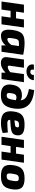

<svg xmlns="http://www.w3.org/2000/svg" viewBox="1720 -2484 778 4257"><g transform="rotate(90 2108.5 -355.0)"><path d="M411 -497 386 -322H237L262 -497H83L13 0H192L220 -201H369L341 0H519L589 -497Z M950 -511C785 -511 681 -494 646 -260C619 -79 652 19 787 12C873 7 941 -31 986 -94V0H1127L1195 -480C1148 -494 1022 -511 950 -511ZM859 -130C816 -128 814 -149 831 -263C846 -374 876 -387 941 -387C961 -387 981 -387 1001 -386L976 -217C939 -168 896 -132 859 -130Z M1563 -553C1679 -553 1759 -634 1757 -718H1643C1640 -658 1615 -639 1574 -639C1532 -639 1512 -658 1527 -718H1413C1388 -634 1445 -553 1563 -553ZM1622 -497 1580 -194C1530 -155 1501 -139 1465 -139C1443 -139 1432 -148 1436 -179L1482 -497H1299L1248 -128C1235 -39 1281 14 1381 14C1451 14 1516 -18 1590 -89L1591 0H1733L1802 -497Z M1977 -724 1953 -608C2124 -576 2193 -529 2204 -424C2168 -448 2126 -452 2091 -452C1953 -452 1877 -381 1856 -222C1834 -60 1921 14 2084 14C2269 14 2357 -66 2386 -282C2422 -551 2288 -697 1977 -724ZM2098 -115C2043 -115 2034 -140 2046 -219C2058 -296 2078 -331 2140 -331C2162 -331 2182 -326 2201 -316L2198 -296C2176 -159 2161 -115 2098 -115Z M2746 -511C2567 -511 2473 -462 2450 -255C2431 -81 2489 12 2701 12C2775 12 2862 2 2929 -28L2917 -141C2857 -134 2763 -129 2719 -129C2663 -129 2637 -139 2635 -192L2770 -202C2901 -212 2964 -239 2978 -332C2994 -446 2942 -511 2746 -511ZM2803 -350C2799 -307 2775 -300 2730 -296L2646 -288C2662 -369 2681 -387 2743 -388C2793 -389 2806 -383 2803 -350Z M3410 -497 3385 -322H3236L3261 -497H3082L3012 0H3191L3219 -201H3368L3340 0H3518L3588 -497Z M3936 -511C3744 -511 3668 -444 3641 -255C3614 -60 3695 12 3884 12C4074 12 4151 -54 4177 -241C4205 -437 4127 -511 3936 -511ZM3933 -383C3994 -383 4005 -359 3990 -255C3973 -142 3954 -115 3890 -115C3826 -115 3816 -139 3831 -241C3848 -358 3868 -383 3933 -383Z"/></g></svg>

Font: Exo 2 Extra Bold
Style: Italic
Weight: 800
Italic angle: -8°
Designer: Natanael Gama
Version: Version 1.001;PS 001.001;hotconv 1.0.88;makeotf.lib2.5.64775